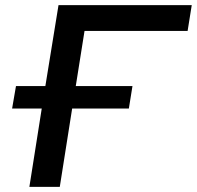

<svg xmlns="http://www.w3.org/2000/svg" viewBox="-20 -725 764 745"><path d="M94 0 142 -304H27L42 -391H156L207 -705H724L708 -605H308L274 -391H494L480 -304H260L212 0Z"/></svg>

Font: Nunito Sans 7pt SemiExpanded SemiBold
Style: Italic
Weight: 600
Width: 6
Italic angle: -9°
Designer: Vernon Adams
Foundry: Vernon Adams
Version: Version 3.101;gftools[0.9.27]